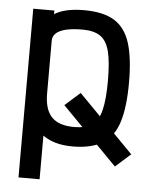

<svg xmlns="http://www.w3.org/2000/svg" viewBox="-56 -678 712 907"><g transform="rotate(5 300.0 -225.0)"><path d="M587 27 515 91 252 -177 324 -241ZM66 182V-618H166V-601Q192 -617 227 -624.5Q262 -632 307 -632Q397 -632 449.5 -600Q502 -568 524.5 -497.5Q547 -427 547 -310Q547 -193 524.5 -122Q502 -51 449.5 -18.5Q397 14 307 14Q262 14 227 4Q192 -6 166 -25V182ZM307 -78Q361 -78 391.5 -99Q422 -120 434.5 -171Q447 -222 447 -310Q447 -398 434.5 -448Q422 -498 391.5 -519Q361 -540 307 -540Q260 -540 228.5 -532.5Q197 -525 181.5 -510.5Q166 -496 166 -475V-225Q166 -149 200 -113.5Q234 -78 307 -78Z"/></g></svg>

Font: Victor Mono
Style: Bold
Weight: 700
Monospace: yes
Designer: Rune Bjørnerås
Version: Version 1.561;gftools[0.9.30]